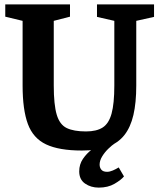

<svg xmlns="http://www.w3.org/2000/svg" viewBox="-20 -668 724 875"><path d="M353 18Q249 18 190 -10Q131 -38 107 -103Q83 -168 83 -278V-573L4 -592V-648H299V-592L225 -573V-278Q225 -191 238.5 -145.5Q252 -100 284 -84.5Q316 -69 372 -69Q420 -69 448 -87Q476 -105 488.5 -150.5Q501 -196 501 -278V-573L422 -591V-648H682V-591L601 -573V-278Q601 -200 588 -144Q575 -88 546.5 -52Q518 -16 470.5 1Q423 18 353 18ZM430 187Q394 187 367.5 168.5Q341 150 341 113Q341 81 358 56Q375 31 399 13Q423 -5 447 -16H505Q490 -6 473.5 10Q457 26 445.5 45Q434 64 434 82Q434 96 442 105.5Q450 115 468 115Q480 115 494 109Q508 103 521 95L545 136Q532 152 502 169.5Q472 187 430 187Z"/></svg>

Font: Faustina
Style: Bold
Weight: 700
Designer: Alfonso Garcia
Foundry: http://www.omnibus-type.com
Version: Version 1.200